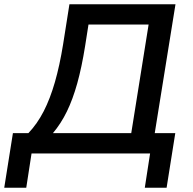

<svg xmlns="http://www.w3.org/2000/svg" viewBox="-55 -725 910 907"><path d="M-35 162 6 -96H79Q121 -140 151.5 -199.5Q182 -259 204.5 -337.5Q227 -416 243 -515L273 -705H774L676 -96H773L732 162H629L654 0H94L69 162ZM195 -96H565L647 -609H363L347 -507Q331 -407 310 -331.5Q289 -256 261 -198.5Q233 -141 195 -96Z"/></svg>

Font: Nunito Sans 7pt SemiBold
Style: Italic
Weight: 600
Italic angle: -9°
Designer: Vernon Adams
Foundry: Vernon Adams
Version: Version 3.101;gftools[0.9.27]